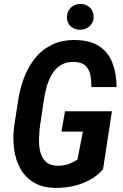

<svg xmlns="http://www.w3.org/2000/svg" viewBox="-20 -919 609 949"><path d="M533.2 -369.1 489.3 -82.5Q460.9 -49.3 422.1 -28.8Q383.3 -8.3 340.1 1Q296.9 10.3 254.4 9.8Q189.9 8.8 147 -17.1Q104 -43 80.3 -86.2Q56.6 -129.4 49.6 -183.1Q42.5 -236.8 49.8 -293.5L68.8 -417Q77.6 -477.5 98.1 -532.7Q118.7 -587.9 152.8 -630.6Q187 -673.3 237.3 -698Q287.6 -722.7 355 -721.2Q427.2 -719.7 471.4 -689.9Q515.6 -660.2 535.6 -608.2Q555.7 -556.2 556.2 -488.8H431.6Q432.1 -521 426.5 -548.6Q420.9 -576.2 403.1 -593.8Q385.3 -611.3 348.1 -612.8Q307.6 -614.3 280 -596.9Q252.4 -579.6 235.8 -550.5Q219.2 -521.5 209.7 -486.6Q200.2 -451.7 195.8 -418.5L177.2 -293Q173.8 -264.2 172.9 -231Q171.9 -197.8 179.2 -168Q186.5 -138.2 207 -119.1Q227.5 -100.1 266.6 -99.6Q285.6 -99.6 301.8 -103.3Q317.9 -106.9 332.8 -113.8Q347.7 -120.6 362.8 -129.9L389.6 -268.6H283.7L301.3 -369.1ZM311 -832.5Q310.5 -861.8 329.3 -880.4Q348.1 -898.9 376.5 -899.4Q404.3 -899.9 423.3 -882.6Q442.4 -865.2 442.9 -837.4Q442.9 -808.6 424.1 -790.5Q405.3 -772.5 377 -772Q349.6 -771.5 330.3 -788.1Q311 -804.7 311 -832.5Z"/></svg>

Font: Roboto Condensed SemiBold
Style: Italic
Weight: 600
Italic angle: -12°
Designer: Christian Robertson
Foundry: Google
Version: Version 3.008; 2023